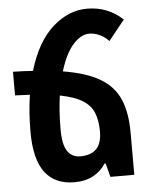

<svg xmlns="http://www.w3.org/2000/svg" viewBox="-54 -809 684 865"><g transform="rotate(-5 287.5 -377.0)"><path d="M519 -192V0H411L395 -62H390Q369 -29 333.5 -9.5Q298 10 248 10Q160 10 115 -49.5Q70 -109 70 -233Q70 -279 73 -320.5Q76 -362 82 -400Q51 -402 15 -403V-510Q64 -509 105 -506Q144 -636 216 -700Q288 -764 372 -764Q419 -764 459.5 -748Q500 -732 533 -701L460 -610Q439 -632 416 -641.5Q393 -651 372 -651Q334 -651 298.5 -611Q263 -571 239 -492Q344 -475 405.5 -438.5Q467 -402 493 -341.5Q519 -281 519 -192ZM206 -233Q206 -163 226.5 -133.5Q247 -104 284 -104Q333 -104 357.5 -129.5Q382 -155 382 -208Q382 -257 368 -292Q354 -327 318 -349.5Q282 -372 216 -385Q211 -351 208.5 -313Q206 -275 206 -233Z"/></g></svg>

Font: Noto Sans Armenian SemiCondensed
Style: Bold
Weight: 700
Width: 4
Designer: Monotype Design Team
Foundry: Monotype Imaging Inc.
Version: Version 2.008; ttfautohint (v1.8.4.7-5d5b)